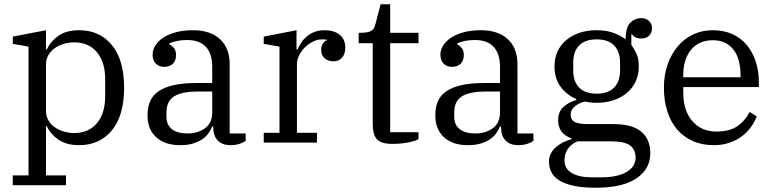

<svg xmlns="http://www.w3.org/2000/svg" viewBox="-20 -670 3630 902"><path d="M40 154H114V-451L40 -464V-498L196 -528V-438H200Q217 -475 254 -501.5Q291 -528 352 -528Q448 -528 505.5 -458.5Q563 -389 563 -258Q563 -127 505.5 -57.5Q448 12 352 12Q292 12 254.5 -14Q217 -40 200 -77H196V154H290V200H40ZM328 -45Q397 -45 435.5 -91.5Q474 -138 474 -216V-300Q474 -378 435.5 -424.5Q397 -471 328 -471Q304 -471 280 -464Q256 -457 237.5 -444Q219 -431 207.5 -411.5Q196 -392 196 -368V-148Q196 -124 207.5 -104.5Q219 -85 237.5 -72Q256 -59 280 -52Q304 -45 328 -45Z M826 12Q754 12 713.5 -25.5Q673 -63 673 -128Q673 -165 685 -193.5Q697 -222 724.5 -241Q752 -260 796 -270Q840 -280 903 -280H977V-356Q977 -417 947.5 -449.5Q918 -482 859 -482Q833 -482 811 -477.5Q789 -473 775 -465V-463Q786 -457 796.5 -445Q807 -433 807 -411Q807 -385 792 -370.5Q777 -356 752 -356Q728 -356 712.5 -370.5Q697 -385 697 -414Q697 -436 710 -456.5Q723 -477 747 -493Q771 -509 806.5 -518.5Q842 -528 887 -528Q968 -528 1013.5 -486Q1059 -444 1059 -368V-43H1134V-8Q1123 0 1104.5 6Q1086 12 1063 12Q1024 12 1003 -10Q982 -32 982 -69V-76H977Q970 -59 958.5 -43Q947 -27 929 -15Q911 -3 885.5 4.5Q860 12 826 12ZM861 -43Q909 -43 943 -67.5Q977 -92 977 -143V-240H912Q869 -240 840 -233.5Q811 -227 794 -214.5Q777 -202 769.5 -184Q762 -166 762 -142V-121Q762 -83 788 -63Q814 -43 861 -43Z M1219 -46H1293V-451L1219 -464V-498L1373 -528V-438H1378Q1385 -454 1395.5 -470Q1406 -486 1421.5 -499Q1437 -512 1457.5 -520Q1478 -528 1505 -528Q1549 -528 1575.5 -507Q1602 -486 1602 -446Q1602 -416 1587 -399Q1572 -382 1548 -382Q1521 -382 1505 -396.5Q1489 -411 1489 -434Q1489 -454 1497.5 -466.5Q1506 -479 1517 -481V-483Q1513 -484 1507 -484.5Q1501 -485 1492 -485Q1471 -485 1450 -474.5Q1429 -464 1412.5 -447.5Q1396 -431 1385.5 -410Q1375 -389 1375 -368V-46H1469V0H1219Z M1824 6Q1771 6 1751 -15.5Q1731 -37 1731 -89V-467H1665V-516H1674Q1695 -516 1707.5 -519Q1720 -522 1727.5 -527.5Q1735 -533 1738.5 -541.5Q1742 -550 1745 -561L1768 -650H1813V-516H1946V-467H1813V-49H1946V-16Q1937 -11 1923.5 -7Q1910 -3 1893.5 0Q1877 3 1859 4.5Q1841 6 1824 6Z M2178 12Q2106 12 2065.5 -25.5Q2025 -63 2025 -128Q2025 -165 2037 -193.5Q2049 -222 2076.5 -241Q2104 -260 2148 -270Q2192 -280 2255 -280H2329V-356Q2329 -417 2299.5 -449.5Q2270 -482 2211 -482Q2185 -482 2163 -477.5Q2141 -473 2127 -465V-463Q2138 -457 2148.5 -445Q2159 -433 2159 -411Q2159 -385 2144 -370.5Q2129 -356 2104 -356Q2080 -356 2064.5 -370.5Q2049 -385 2049 -414Q2049 -436 2062 -456.5Q2075 -477 2099 -493Q2123 -509 2158.5 -518.5Q2194 -528 2239 -528Q2320 -528 2365.5 -486Q2411 -444 2411 -368V-43H2486V-8Q2475 0 2456.5 6Q2438 12 2415 12Q2376 12 2355 -10Q2334 -32 2334 -69V-76H2329Q2322 -59 2310.5 -43Q2299 -27 2281 -15Q2263 -3 2237.5 4.5Q2212 12 2178 12ZM2213 -43Q2261 -43 2295 -67.5Q2329 -92 2329 -143V-240H2264Q2221 -240 2192 -233.5Q2163 -227 2146 -214.5Q2129 -202 2121.5 -184Q2114 -166 2114 -142V-121Q2114 -83 2140 -63Q2166 -43 2213 -43Z M2778 212Q2718 212 2676 203Q2634 194 2608 178Q2582 162 2570.5 139Q2559 116 2559 88Q2559 68 2568 51Q2577 34 2592 21Q2607 8 2626 -1.5Q2645 -11 2665 -16V-20Q2602 -42 2602 -105Q2602 -145 2627.5 -168Q2653 -191 2687 -200V-205Q2640 -225 2612.5 -264Q2585 -303 2585 -358Q2585 -397 2599.5 -428.5Q2614 -460 2640.5 -482Q2667 -504 2703 -516Q2739 -528 2782 -528Q2829 -528 2862.5 -515.5Q2896 -503 2919 -485Q2920 -543 2941.5 -564Q2963 -585 2992 -585Q3014 -585 3028.5 -572Q3043 -559 3043 -537Q3043 -516 3029.5 -502.5Q3016 -489 2992 -489Q2964 -489 2949 -509H2946V-459Q2957 -444 2969 -420Q2981 -396 2981 -358Q2981 -319 2966 -287Q2951 -255 2924.5 -233Q2898 -211 2861.5 -199Q2825 -187 2782 -187Q2754 -187 2729 -193Q2703 -188 2682 -171.5Q2661 -155 2661 -132Q2661 -107 2680 -97Q2699 -87 2744 -87H2862Q2950 -87 2992.5 -51.5Q3035 -16 3035 50Q3035 124 2970 168Q2905 212 2778 212ZM2783 -230Q2838 -230 2865.5 -259Q2893 -288 2893 -338V-377Q2893 -427 2865.5 -456Q2838 -485 2783 -485Q2728 -485 2700.5 -456Q2673 -427 2673 -377V-338Q2673 -288 2700.5 -259Q2728 -230 2783 -230ZM2632 83Q2632 123 2666.5 143Q2701 163 2759 163H2806Q2881 163 2923.5 138Q2966 113 2966 71Q2966 33 2940 13.5Q2914 -6 2849 -6H2693Q2661 8 2646.5 31Q2632 54 2632 83Z M3333 12Q3278 12 3234.5 -7.5Q3191 -27 3161 -62Q3131 -97 3115 -147Q3099 -197 3099 -258Q3099 -318 3116.5 -367.5Q3134 -417 3164.5 -453Q3195 -489 3237 -508.5Q3279 -528 3329 -528Q3380 -528 3420 -510Q3460 -492 3487.5 -459.5Q3515 -427 3530 -382Q3545 -337 3545 -284V-261H3190V-235Q3190 -150 3232.5 -101Q3275 -52 3346 -52Q3408 -52 3444.5 -77.5Q3481 -103 3502 -144L3535 -123Q3525 -97 3507.5 -72.5Q3490 -48 3465 -29.5Q3440 -11 3407 0.5Q3374 12 3333 12ZM3190 -307H3459V-317Q3459 -352 3451.5 -382Q3444 -412 3428 -434Q3412 -456 3387.5 -468.5Q3363 -481 3329 -481Q3295 -481 3269 -469Q3243 -457 3225.5 -435Q3208 -413 3199 -383.5Q3190 -354 3190 -319Z"/></svg>

Font: IBM Plex Serif
Style: Regular
Weight: 400
Designer: Mike Abbink, Paul van der Laan, Pieter van Rosmalen
Foundry: Bold Monday
Version: Version 3.001